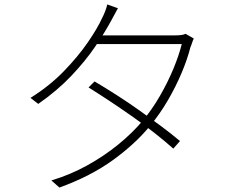

<svg xmlns="http://www.w3.org/2000/svg" viewBox="-20 -816 1040 863"><path d="M405 -450Q454 -421 505.5 -388Q557 -355 607 -319.5Q657 -284 703.5 -249.5Q750 -215 789 -182L759 -148Q723 -180 677.5 -216Q632 -252 581 -288Q530 -324 478 -358.5Q426 -393 378 -423ZM851 -643Q847 -635 843 -622.5Q839 -610 836 -604Q822 -549 796 -487.5Q770 -426 734.5 -365Q699 -304 655 -251Q590 -171 489 -97.5Q388 -24 247 27L211 -5Q295 -30 371 -72Q447 -114 511 -166Q575 -218 622 -274Q665 -326 699.5 -386Q734 -446 759 -506Q784 -566 797 -618H401L421 -657H766Q783 -657 794.5 -658.5Q806 -660 814 -664ZM510 -779Q502 -765 493.5 -748.5Q485 -732 478 -720Q451 -670 407.5 -606Q364 -542 301 -475.5Q238 -409 152 -349L117 -376Q202 -429 266.5 -495.5Q331 -562 375 -626Q419 -690 440 -737Q445 -746 452 -763.5Q459 -781 462 -796Z"/></svg>

Font: Noto Sans JP Thin ExtraLight
Style: Regular
Weight: 250
Version: Version 2.004-H2;hotconv 1.0.118;makeotfexe 2.5.65603